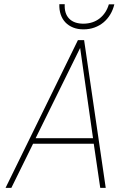

<svg xmlns="http://www.w3.org/2000/svg" viewBox="-20 -904 627 924"><path d="M431.2 -212.4H139.2L34.7 0H6.8L355 -710.9H384.8L488.8 0H462.4ZM151.4 -238.8H427.7L365.7 -673.3ZM530.3 -883.3Q523.9 -856.4 510.5 -834.2Q497.1 -812 478 -796.1Q459 -780.3 434.6 -771.5Q410.2 -762.7 381.8 -762.7Q354 -762.7 332 -771.5Q310.1 -780.3 294.9 -796.1Q279.8 -812 272.2 -834.2Q264.6 -856.4 265.6 -883.8H291.5Q289.1 -838.9 312.7 -814.5Q336.4 -790 381.8 -790Q427.7 -790.5 459.5 -815.4Q491.2 -840.3 503.9 -883.3Z"/></svg>

Font: Roboto Mono Thin
Style: Italic
Weight: 250
Designer: Google
Version: Version 2.000985; 2015; ttfautohint (v1.3)